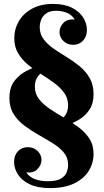

<svg xmlns="http://www.w3.org/2000/svg" viewBox="-20 -701 533 981"><path d="M183 -562Q183 -527 203 -500.5Q223 -474 254 -452.5Q285 -431 320.5 -409.5Q356 -388 387 -362.5Q418 -337 438 -302.5Q458 -268 458 -220Q458 -173 438 -142Q418 -111 386.5 -91.5Q355 -72 318 -60Q281 -48 246 -40V-75Q289 -83 308.5 -105.5Q328 -128 328 -162Q328 -199 308 -226.5Q288 -254 257 -277Q226 -300 190.5 -322Q155 -344 124 -369.5Q93 -395 73 -428Q53 -461 53 -506Q53 -553 76.5 -593Q100 -633 144.5 -657Q189 -681 250 -681Q309 -681 347.5 -661.5Q386 -642 405 -611.5Q424 -581 424 -548Q424 -514 404 -493Q384 -472 354 -472Q324 -472 304 -491.5Q284 -511 284 -537Q284 -563 304 -584Q324 -605 362 -601Q346 -627 319.5 -636.5Q293 -646 267 -646Q235 -646 216.5 -633Q198 -620 190.5 -600.5Q183 -581 183 -562ZM328 141Q328 105 306.5 79Q285 53 250.5 31.5Q216 10 178 -11.5Q140 -33 105.5 -58.5Q71 -84 49.5 -118.5Q28 -153 28 -201Q28 -248 48 -279Q68 -310 99.5 -329.5Q131 -349 168.5 -361Q206 -373 240 -381V-346Q197 -338 177.5 -315.5Q158 -293 158 -259Q158 -222 179.5 -194.5Q201 -167 235.5 -144Q270 -121 308 -99Q346 -77 380.5 -51.5Q415 -26 436.5 7Q458 40 458 85Q458 132 433.5 172Q409 212 359.5 236Q310 260 236 260Q173 260 132 240.5Q91 221 71.5 190Q52 159 52 127Q52 92 72 71.5Q92 51 122 51Q152 51 172 70.5Q192 90 192 116Q192 141 172 162.5Q152 184 114 180Q131 205 160.5 215Q190 225 223 225Q268 225 290.5 212Q313 199 320.5 179.5Q328 160 328 141Z"/></svg>

Font: Brygada 1918
Style: Regular
Weight: 400
Designer: Mateusz Machalski | Borys Kosmynka | Przemek Hoffer
Foundry: NIEPODLEGLA 2018
Version: Version 3.006